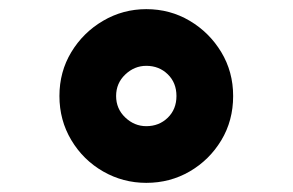

<svg xmlns="http://www.w3.org/2000/svg" viewBox="-20 -746 640 420"><path d="M300 -346Q249 -346 205.5 -371Q162 -396 136 -439.5Q110 -483 110 -536Q110 -589 136 -632Q162 -675 205.5 -700.5Q249 -726 300 -726Q352 -726 395 -700.5Q438 -675 464 -632Q490 -589 490 -536Q490 -482 464 -439Q438 -396 395 -371Q352 -346 300 -346ZM300 -470Q328 -470 347 -488.5Q366 -507 366 -536Q366 -565 347 -583.5Q328 -602 300 -602Q274 -602 254 -583Q234 -564 234 -536Q234 -508 254 -489Q274 -470 300 -470Z"/></svg>

Font: Geist Mono Black
Style: Regular
Weight: 900
Monospace: yes
Designer: Basement.studio, Andrés Briganti, Mateo Zaragoza
Foundry: Basement.studio, Vercel, Andrés Briganti, Guido Ferreyra, Mateo Zaragoza
Version: Version 1.500; ttfautohint (v1.8.4.7-5d5b)